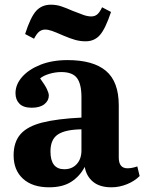

<svg xmlns="http://www.w3.org/2000/svg" viewBox="-20 -784 615 818"><path d="M189 14Q118 14 78 -22.5Q38 -59 38 -122Q38 -179 67.5 -212.5Q97 -246 160.5 -262Q224 -278 327 -283V-370Q327 -426 308 -451.5Q289 -477 241 -477Q216 -477 190.5 -469.5Q165 -462 151 -450Q172 -421 180 -404Q188 -387 188 -377Q188 -355 169 -340Q150 -325 115 -325Q80 -325 63 -342Q46 -359 46 -387Q46 -424 74 -456Q102 -488 152 -508Q202 -528 268 -528Q377 -528 431.5 -482Q486 -436 486 -335V-113Q486 -67 523 -67Q542 -67 565 -75L575 -34Q553 -12 520.5 1Q488 14 455 14Q405 14 376.5 -9.5Q348 -33 341 -73Q320 -33 283.5 -9.5Q247 14 189 14ZM254 -63Q287 -63 307 -85Q327 -107 327 -143V-233Q258 -232 226.5 -211Q195 -190 195 -139Q195 -63 254 -63ZM345 -608Q322 -608 300.5 -614Q279 -620 251 -632Q217 -647 201 -652.5Q185 -658 172 -658Q159 -658 148 -650Q137 -642 125 -619L87 -639Q110 -711 134 -737.5Q158 -764 197 -764Q220 -764 241 -757Q262 -750 289 -738Q319 -726 336.5 -720Q354 -714 369 -714Q383 -714 393.5 -722Q404 -730 415 -753L453 -733Q429 -661 405.5 -634.5Q382 -608 345 -608Z"/></svg>

Font: Literata 36pt
Style: Bold
Weight: 700
Designer: Latin by Veronika Burian and Jose Scaglione. Greek by Irene Vlachou. Cyrillic by Vera Evstafieva.
Foundry: TypeTogether
Version: Version 3.002